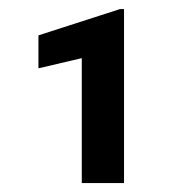

<svg xmlns="http://www.w3.org/2000/svg" viewBox="-20 -730 411 424"><path d="M253.9 -710V-325.7H160.6V-601.6L64.9 -579.1V-651.9L245.1 -710Z"/></svg>

Font: Vazirmatn RD UI FD SemiBold
Style: Regular
Weight: 600
Designer: Saber Rastikerdar
Foundry: Saber Rastikerdar
Version: Version 33.003